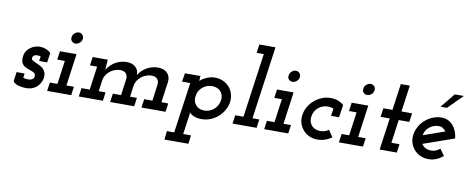

<svg xmlns="http://www.w3.org/2000/svg" viewBox="-79 -1122 4261 1744"><g transform="rotate(10 2051.5 -250.0)"><path d="M52 -33 64 -120H138L133 -81Q144 -76 155.5 -74.5Q167 -73 184 -73Q191 -73 199 -75Q207 -77 215 -82Q224 -87 228 -93Q232 -99 233 -109Q235 -126 226 -136Q217 -146 200 -152Q184 -159 163.5 -165.5Q143 -172 126 -184Q110 -195 101 -216Q92 -237 97 -272Q101 -303 116 -324Q131 -345 151 -358Q171 -372 193 -378Q215 -384 232 -384Q242 -384 256 -382Q270 -380 284 -375Q299 -370 312.5 -362Q326 -354 335 -342L322 -255H248L255 -298Q248 -300 240 -301.5Q232 -303 225 -303Q215 -303 207 -301Q199 -299 193 -295Q187 -290 183.5 -283.5Q180 -277 180 -268Q180 -256 192 -248.5Q204 -241 221 -234Q238 -227 256.5 -218Q275 -209 290 -196Q305 -182 313 -161.5Q321 -141 317 -110Q315 -96 307 -76Q299 -56 282 -37Q266 -18 239 -5Q212 8 172 8Q135 8 102 -1.5Q69 -11 52 -33Z M378 -79H448L478 -296H408L419 -375H572L531 -79H600L589 0H367ZM501 -520Q504 -543 522 -558Q540 -573 560 -573Q579 -573 593 -558Q607 -543 604 -520Q600 -497 582 -482.5Q564 -468 545 -468Q525 -468 511 -482.5Q497 -497 501 -520Z M1248 -79H1324L1345 -234Q1347 -261 1332.5 -280.5Q1318 -300 1280 -302Q1254 -302 1229 -293Q1204 -284 1184 -268Q1164 -252 1150 -230Q1136 -208 1132 -182L1118 -79H1181L1170 0H948L959 -79H1035L1056 -234Q1058 -261 1043.5 -280.5Q1029 -300 991 -302Q965 -302 940 -293Q915 -284 895 -268Q875 -252 861 -230Q847 -208 843 -182L829 -79H892L881 0H659L670 -79H746L776 -296H710L721 -375H860L859 -366Q857 -342 856.5 -322.5Q856 -303 854 -279Q882 -327 928 -354.5Q974 -382 1031 -384Q1086 -384 1116 -356.5Q1146 -329 1145 -284Q1174 -330 1219.5 -356Q1265 -382 1320 -384Q1379 -384 1409 -353Q1439 -322 1434 -272L1407 -79H1470L1459 0H1237Z M1502 171H1569L1635 -296H1559L1572 -375H1715Q1714 -364 1713 -352Q1712 -340 1712 -328Q1713 -331 1725 -340.5Q1737 -350 1755.5 -359.5Q1774 -369 1797.5 -376.5Q1821 -384 1847 -384Q1889 -384 1923.5 -368.5Q1958 -353 1981.5 -326Q2005 -299 2015.5 -263.5Q2026 -228 2021 -188Q2015 -148 1994.5 -112Q1974 -76 1943 -49Q1912 -22 1873 -6.5Q1834 9 1792 9Q1744 9 1714 -6.5Q1684 -22 1678 -34Q1679 -29 1678.5 -21Q1678 -13 1677 -5L1652 171H1724L1714 250H1493ZM1937 -188Q1941 -213 1935 -234.5Q1929 -256 1916 -271Q1903 -286 1882.5 -294.5Q1862 -303 1836 -303Q1810 -303 1787.5 -294.5Q1765 -286 1747 -270Q1729 -255 1717.5 -234Q1706 -213 1703 -188Q1699 -164 1704.5 -142.5Q1710 -121 1724 -106Q1737 -90 1757 -81Q1777 -72 1803 -72Q1829 -72 1851.5 -81Q1874 -90 1892 -106Q1910 -121 1921.5 -142.5Q1933 -164 1937 -188Z M2088 -79H2164L2247 -671H2181L2192 -750H2341L2247 -79H2310L2299 0H2077Z M2380 -79H2450L2480 -296H2410L2421 -375H2574L2533 -79H2602L2591 0H2369ZM2503 -520Q2506 -543 2524 -558Q2542 -573 2562 -573Q2581 -573 2595 -558Q2609 -543 2606 -520Q2602 -497 2584 -482.5Q2566 -468 2547 -468Q2527 -468 2513 -482.5Q2499 -497 2503 -520Z M2992 -34Q2963 -14 2930 -2.5Q2897 9 2861 9Q2819 9 2785 -6.5Q2751 -22 2728 -49Q2704 -76 2693 -111.5Q2682 -147 2688 -188Q2694 -228 2714.5 -264Q2735 -300 2766 -326Q2797 -353 2835.5 -368.5Q2874 -384 2916 -384Q2953 -384 2983.5 -372.5Q3014 -361 3037 -341L3020 -225H2946L2956 -292Q2944 -298 2931 -300.5Q2918 -303 2904 -303Q2878 -303 2855.5 -294.5Q2833 -286 2815 -270Q2797 -255 2785.5 -234Q2774 -213 2771 -188Q2767 -161 2774.5 -137.5Q2782 -114 2799 -98Q2812 -86 2830.5 -79Q2849 -72 2872 -72Q2894 -72 2913.5 -78Q2933 -84 2950 -97Z M3069 -79H3139L3169 -296H3099L3110 -375H3263L3222 -79H3291L3280 0H3058ZM3192 -520Q3195 -543 3213 -558Q3231 -573 3251 -573Q3270 -573 3284 -558Q3298 -543 3295 -520Q3291 -497 3273 -482.5Q3255 -468 3236 -468Q3216 -468 3202 -482.5Q3188 -497 3192 -520Z M3520 -619H3603L3569 -375H3667L3656 -294H3558L3528 -79H3603L3592 0H3434L3475 -294H3391L3402 -375H3486Z M4092 -218 3950 -168Q3879 -143 3807 -118Q3819 -97 3842 -84.5Q3865 -72 3896 -72Q3919 -72 3939.5 -80.5Q3960 -89 3976 -104Q3987 -89 3997.5 -74Q4008 -59 4019 -44Q3990 -19 3956.5 -5Q3923 9 3885 9Q3843 9 3809 -6.5Q3775 -22 3751.5 -49Q3728 -76 3717 -111.5Q3706 -147 3712 -188Q3718 -228 3738.5 -264Q3759 -300 3790 -326.5Q3821 -353 3859.5 -368.5Q3898 -384 3940 -384Q3971 -384 3997.5 -371.5Q4024 -359 4044 -337Q4063 -315 4075.5 -284.5Q4088 -254 4092 -218ZM3928 -303Q3902 -303 3879.5 -294.5Q3857 -286 3840 -272Q3823 -258 3811.5 -238.5Q3800 -219 3796 -196Q3846 -213 3895 -230.5Q3944 -248 3993 -265Q3982 -282 3965.5 -292.5Q3949 -303 3928 -303ZM3911 -479Q3938 -512 3965 -545.5Q3992 -579 4019 -612H4103L3970 -479Z"/></g></svg>

Font: Josefin Slab
Style: Bold Italic
Weight: 700
Italic angle: -12°
Designer: Santiago Orozco
Foundry: Typemade
Version: Version 2.000